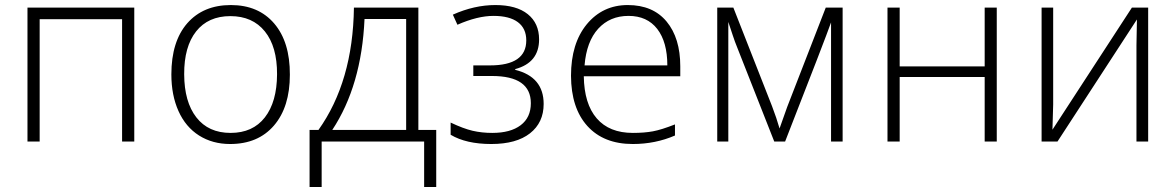

<svg xmlns="http://www.w3.org/2000/svg" viewBox="-20 -561 4660 761"><path d="M137.2 0H88.9V-530.8H512.2V0H463.9V-484.9H137.2Z M757.3 -436.5Q709.5 -376 710 -266.6Q710.4 -157.2 758.3 -95.7Q806.2 -34.2 894 -34.2Q981.9 -34.2 1029.8 -95.7Q1077.6 -157.2 1078.1 -266.6Q1078.6 -376 1029.8 -436.5Q981 -497.1 893.1 -497.1Q805.2 -497.1 757.3 -436.5ZM1128.9 -265.1Q1128.9 -136.7 1065.9 -63.5Q1002.9 9.8 892.1 9.8Q822.3 9.8 769 -23.9Q715.8 -57.6 687.5 -120.6Q659.2 -183.6 659.2 -266.1Q659.2 -396.5 722.2 -468.8Q785.6 -541 895 -541Q1004.4 -541 1066.9 -467.8Q1129.4 -394.5 1128.9 -265.1Z M1589.8 -45.9V-485.8H1424.8Q1413.1 -221.7 1296.9 -45.9ZM1638.2 -530.8V-45.9H1709V180.2H1661.1V0H1254.9V180.2H1207V-45.9H1242.2Q1378.9 -237.8 1382.8 -530.8Z M2084 -151.9Q2084 -259.8 1929.7 -259.8H1856V-301.8H1921.9Q2065.9 -301.8 2065.9 -400.9Q2065.9 -448.2 2032.7 -473.1Q1999.5 -498 1936 -498Q1872.6 -498 1793 -462.9L1774.9 -502.9Q1859.9 -541 1943.4 -541Q2026.9 -541 2071.8 -504.9Q2116.7 -468.8 2116.7 -404.8Q2116.7 -312.5 2022 -287.1V-284.2Q2134.8 -256.3 2134.8 -148.9Q2134.8 -75.2 2080.8 -32.7Q2026.9 9.8 1927.2 9.8Q1827.6 9.8 1766.1 -26.9V-75.2Q1816.4 -51.3 1853 -42.7Q1889.6 -34.2 1931.2 -34.2Q2003.4 -34.2 2043.7 -64.7Q2084 -95.2 2084 -151.9Z M2296.9 -301.8H2625Q2625 -394.5 2585 -446.3Q2544.9 -498 2471.2 -498Q2397.5 -498 2351.1 -447.3Q2304.7 -396.5 2296.9 -301.8ZM2243.2 -260.7Q2243.2 -388.7 2305.7 -464.8Q2368.7 -541 2468.3 -541Q2567.9 -541 2622.1 -475.6Q2676.3 -410.2 2676.3 -297.9V-258.8H2293.9Q2295.4 -149.4 2345.2 -91.8Q2395 -34.2 2488.3 -34.2Q2533.7 -34.2 2567.9 -40.5Q2602.1 -46.9 2655.3 -67.9V-23.9Q2577.6 9.8 2488.3 9.8Q2372.6 9.8 2308.1 -61.5Q2243.7 -132.8 2243.2 -260.7Z M2866.7 0H2822.8V-530.8H2886.7L3040 -140.1Q3058.1 -92.8 3069.8 -51.8L3100.1 -137.2L3252.9 -530.8H3319.8V0H3273.9V-472.2Q3252.4 -410.6 3091.8 0H3048.8L2901.9 -373Q2892.6 -395.5 2884.5 -420.4Q2876.5 -445.3 2866.7 -474.1Z M3545.9 -530.8V-297.9H3882.8V-530.8H3930.7V0H3882.8V-255.9H3545.9V0H3497.6V-530.8Z M4154.3 -530.8V-147L4151.4 -46.9L4466.3 -530.8H4530.8V0H4484.4V-381.3L4486.3 -483.9L4171.4 0H4108.4V-530.8Z"/></svg>

Font: OpenSans-Light
Style: Regular
Weight: 300
Foundry: Ascender Corporation
Version: Version 1.10